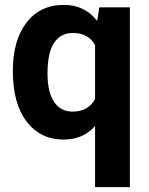

<svg xmlns="http://www.w3.org/2000/svg" viewBox="-20 -558 605 781"><path d="M32.2 -269Q32.2 -393.6 87.6 -465.8Q143.1 -538.1 239.7 -538.1Q324.7 -538.1 375 -473.1L384.3 -528.3H508.3V203.1H366.7V-45.4Q317.9 9.8 238.8 9.8Q144.5 9.8 88.4 -63.5Q32.2 -136.7 32.2 -269ZM173.3 -258.8Q173.3 -183.1 200 -143.6Q226.6 -104 274.9 -104Q339.8 -104 366.7 -155.8V-374Q340.3 -423.8 275.9 -423.8Q227.1 -423.8 200.2 -384.3Q173.3 -344.7 173.3 -258.8Z"/></svg>

Font: Shabnam FD
Style: Bold
Weight: 700
Foundry: DejaVu fonts team - Redesigned by Saber Rastikerdar - Based on Vazir font
Version: Version 5.00;October 20, 2019;FontCreator 12.0.0.2547 64-bit